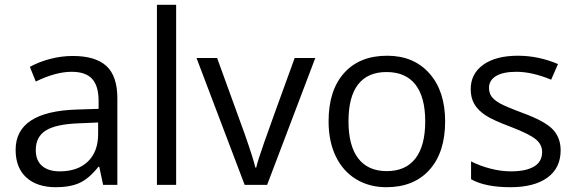

<svg xmlns="http://www.w3.org/2000/svg" viewBox="-20 -780 2431 810"><path d="M415 0 398.9 -76.2H395Q355 -25.9 315.2 -8.1Q275.4 9.8 215.8 9.8Q136.2 9.8 91.1 -31.2Q45.9 -72.3 45.9 -147.9Q45.9 -310.1 305.2 -317.9L396 -320.8V-354Q396 -417 368.9 -447Q341.8 -477.1 282.2 -477.1Q215.3 -477.1 130.9 -436L106 -498Q145.5 -519.5 192.6 -531.7Q239.7 -543.9 287.1 -543.9Q382.8 -543.9 429 -501.5Q475.1 -459 475.1 -365.2V0ZM231.9 -57.1Q307.6 -57.1 350.8 -98.6Q394 -140.1 394 -214.8V-263.2L313 -259.8Q216.3 -256.3 173.6 -229.7Q130.9 -203.1 130.9 -147Q130.9 -103 157.5 -80.1Q184.1 -57.1 231.9 -57.1Z M723.1 0H642.1V-759.8H723.1Z M1012.2 0 809.1 -535.2H896L1011.2 -217.8Q1050.3 -106.4 1057.1 -73.2H1061Q1066.4 -99.1 1095 -180.4Q1123.5 -261.7 1223.1 -535.2H1310.1L1106.9 0Z M1857.9 -268.1Q1857.9 -137.2 1792 -63.7Q1726.1 9.8 1609.9 9.8Q1538.1 9.8 1482.4 -23.9Q1426.8 -57.6 1396.5 -120.6Q1366.2 -183.6 1366.2 -268.1Q1366.2 -398.9 1431.6 -471.9Q1497.1 -544.9 1613.3 -544.9Q1725.6 -544.9 1791.7 -470.2Q1857.9 -395.5 1857.9 -268.1ZM1450.2 -268.1Q1450.2 -165.5 1491.2 -111.8Q1532.2 -58.1 1611.8 -58.1Q1691.4 -58.1 1732.7 -111.6Q1773.9 -165 1773.9 -268.1Q1773.9 -370.1 1732.7 -423.1Q1691.4 -476.1 1610.8 -476.1Q1531.2 -476.1 1490.7 -423.8Q1450.2 -371.6 1450.2 -268.1Z M2345.2 -146Q2345.2 -71.3 2289.6 -30.8Q2233.9 9.8 2133.3 9.8Q2026.9 9.8 1967.3 -23.9V-99.1Q2005.9 -79.6 2050 -68.4Q2094.2 -57.1 2135.3 -57.1Q2198.7 -57.1 2232.9 -77.4Q2267.1 -97.7 2267.1 -139.2Q2267.1 -170.4 2240 -192.6Q2212.9 -214.8 2134.3 -245.1Q2059.6 -272.9 2028.1 -293.7Q1996.6 -314.5 1981.2 -340.8Q1965.8 -367.2 1965.8 -403.8Q1965.8 -469.2 2019 -507.1Q2072.3 -544.9 2165 -544.9Q2251.5 -544.9 2334 -509.8L2305.2 -443.8Q2224.6 -477.1 2159.2 -477.1Q2101.6 -477.1 2072.3 -459Q2043 -440.9 2043 -409.2Q2043 -387.7 2054 -372.6Q2064.9 -357.4 2089.4 -343.8Q2113.8 -330.1 2183.1 -304.2Q2278.3 -269.5 2311.8 -234.4Q2345.2 -199.2 2345.2 -146Z"/></svg>

Font: f08745844
Style: Regular
Weight: 400
Foundry: Ascender Corporation
Version: Version 1.10